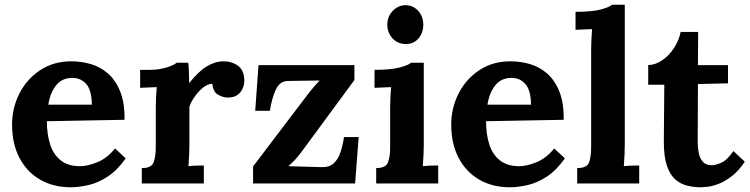

<svg xmlns="http://www.w3.org/2000/svg" viewBox="-20 -775 3166 811"><path d="M278 16Q205 16 149 -16.5Q93 -49 62 -108.5Q31 -168 31 -249Q31 -319 62 -380Q93 -441 149.5 -478.5Q206 -516 281 -516Q323 -516 363 -504.5Q403 -493 435.5 -465Q468 -437 487.5 -389Q507 -341 506 -269L178 -263Q178 -209 191.5 -166Q205 -123 236 -98Q267 -73 319 -73Q349 -73 390.5 -89.5Q432 -106 466 -148L511 -106Q475 -55 434 -28.5Q393 -2 352.5 7Q312 16 278 16ZM184 -333H368Q367 -395 344 -420.5Q321 -446 286 -446Q242 -446 217 -414.5Q192 -383 184 -333Z M579 -65Q620 -65 629 -89.5Q638 -114 638 -154V-322Q638 -340 639 -362.5Q640 -385 642 -407Q626 -406 604.5 -405.5Q583 -405 572 -404V-480H612Q651 -480 683.5 -490Q716 -500 726 -510H775Q777 -500 778 -472.5Q779 -445 779 -424Q819 -474 854 -495Q889 -516 925 -516Q960 -516 986 -496.5Q1012 -477 1012 -433Q1012 -418 1005 -401.5Q998 -385 983 -374Q968 -363 942 -363Q922 -363 901 -375Q880 -387 877 -421Q857 -421 837 -404.5Q817 -388 801.5 -365.5Q786 -343 780 -324V-161Q780 -147 779 -121.5Q778 -96 776 -73Q792 -75 811.5 -75.5Q831 -76 841 -76V0H579Z M1049 0V-72L1279 -375Q1296 -397 1311 -414Q1326 -431 1330 -435L1195 -433Q1161 -432 1144.5 -395.5Q1128 -359 1120 -307H1058L1072 -500H1477V-437L1254 -134Q1240 -115 1226 -100Q1212 -85 1198 -73L1339 -69Q1371 -68 1389.5 -85Q1408 -102 1418 -131.5Q1428 -161 1433 -196H1495L1480 0Z M1569 -65Q1610 -65 1619 -89.5Q1628 -114 1628 -154V-320Q1628 -338 1629 -361.5Q1630 -385 1632 -407Q1616 -406 1594.5 -405.5Q1573 -405 1562 -404V-480Q1631 -480 1668.5 -490Q1706 -500 1716 -510H1770V-161Q1770 -147 1769 -121.5Q1768 -96 1766 -73Q1782 -75 1801.5 -75.5Q1821 -76 1831 -76V0H1569ZM1694 -589Q1660 -589 1638 -613Q1616 -637 1616 -671Q1616 -705 1639 -729Q1662 -753 1693 -753Q1725 -753 1746.5 -729Q1768 -705 1768 -671Q1768 -637 1748 -613Q1728 -589 1694 -589Z M2133 16Q2060 16 2004 -16.5Q1948 -49 1917 -108.5Q1886 -168 1886 -249Q1886 -319 1917 -380Q1948 -441 2004.5 -478.5Q2061 -516 2136 -516Q2178 -516 2218 -504.5Q2258 -493 2290.5 -465Q2323 -437 2342.5 -389Q2362 -341 2361 -269L2033 -263Q2033 -209 2046.5 -166Q2060 -123 2091 -98Q2122 -73 2174 -73Q2204 -73 2245.5 -89.5Q2287 -106 2321 -148L2366 -106Q2330 -55 2289 -28.5Q2248 -2 2207.5 7Q2167 16 2133 16ZM2039 -333H2223Q2222 -395 2199 -420.5Q2176 -446 2141 -446Q2097 -446 2072 -414.5Q2047 -383 2039 -333Z M2418 -65Q2460 -65 2468.5 -89.5Q2477 -114 2477 -154V-565Q2477 -583 2478 -606.5Q2479 -630 2481 -652Q2465 -651 2443.5 -650.5Q2422 -650 2411 -649V-725Q2481 -725 2518 -735Q2555 -745 2565 -755H2619V-161Q2619 -147 2618 -121.5Q2617 -96 2615 -73Q2632 -75 2651 -75.5Q2670 -76 2680 -76V0H2418Z M2940 16Q2910 16 2882 9Q2854 2 2832 -17.5Q2810 -37 2797 -75Q2784 -113 2784 -176L2786 -417H2718V-500Q2749 -501 2778 -521Q2807 -541 2827.5 -573Q2848 -605 2855 -640H2929L2928 -500H3055V-423L2928 -420L2927 -174Q2927 -151 2931.5 -128.5Q2936 -106 2949 -91.5Q2962 -77 2987 -77Q3001 -77 3025.5 -87Q3050 -97 3078 -137L3126 -92Q3099 -52 3070 -30Q3041 -8 3014.5 2Q2988 12 2968 14Q2948 16 2940 16Z"/></svg>

Font: Lora
Style: Bold
Weight: 700
Designer: Olga Karpushina, Alexei Vanyashin (Cyrillic)
Foundry: Cyreal
Version: Version 3.006; ttfautohint (v1.8.4.7-5d5b);gftools[0.9.30]